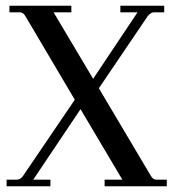

<svg xmlns="http://www.w3.org/2000/svg" viewBox="-20 -650 605 670"><path d="M3 0V-23H39Q52 -23 61 -37L241 -302L69 -593Q61 -607 50 -607H13V-630H229V-607H167L305 -375L460 -607H400V-630H553V-607H517Q506 -607 495 -593L325 -342L506 -37Q514 -23 525 -23H562V0H345V-23H407L261 -269L96 -23H156V0Z"/></svg>

Font: Arapey
Style: Regular
Weight: 400
Designer: Eduardo Rodriguez Tunni
Foundry: Eduardo Rodriguez Tunni
Version: Version 4.000